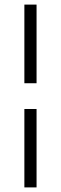

<svg xmlns="http://www.w3.org/2000/svg" viewBox="-20 -707 265 835"><path d="M86 -687H139V-345H86ZM86 -233H139V108H86Z"/></svg>

Font: Yrsa Light
Style: Regular
Weight: 300
Designer: Anna Giedrys (Yrsa+Rasa design), David Brezina (Yrsa art-direction, Rasa art-direction, design)
Foundry: Rosetta Type Foundry
Version: Version 2.004